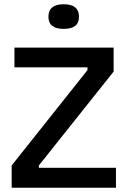

<svg xmlns="http://www.w3.org/2000/svg" viewBox="-20 -884 601 904"><path d="M35 0V-105L392 -554V-567H48V-660H515V-547L163 -105V-94H526V0ZM280 -748Q208 -748 208 -805Q208 -864 280 -864Q352 -864 352 -805Q352 -748 280 -748Z"/></svg>

Font: Bricolage Grotesque 12pt Medium
Style: Regular
Weight: 500
Designer: Mathieu Triay
Foundry: Atelier Triay
Version: Version 1.001; ttfautohint (v1.8.4.7-5d5b);gftools[0.9.33.de